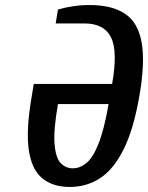

<svg xmlns="http://www.w3.org/2000/svg" viewBox="-20 -728 587 762"><path d="M256 14Q189 14 147 -21Q105 -56 94 -135Q83 -214 106 -346L114 -395H425Q448 -525 420.5 -580Q393 -635 315 -635H201L210 -690Q236 -698 268.5 -703Q301 -708 336 -708Q426 -708 477.5 -672.5Q529 -637 542.5 -557.5Q556 -478 533 -346Q510 -214 470.5 -135Q431 -56 377.5 -21Q324 14 256 14ZM269 -60Q297 -60 322.5 -80.5Q348 -101 370.5 -156.5Q393 -212 411 -315H210Q192 -212 196.5 -156.5Q201 -101 221 -80.5Q241 -60 269 -60Z"/></svg>

Font: Cuprum
Style: Bold Italic
Weight: 700
Italic angle: -10°
Designer: Jovanny Lemonad
Foundry: Jovanny Lemonad
Version: Version 3.000